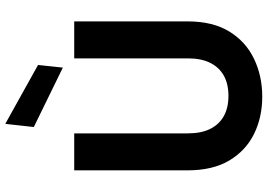

<svg xmlns="http://www.w3.org/2000/svg" viewBox="-163 -838 1013 727"><g transform="rotate(-90 343.5 -474.5)"><path d="M341 12Q263 12 200 -19Q137 -50 99.5 -112.5Q62 -175 62 -271V-700H202V-270Q202 -219 219 -185Q236 -151 267.5 -133.5Q299 -116 344 -116Q389 -116 420.5 -133.5Q452 -151 469 -185Q486 -219 486 -270V-700H626V-271Q626 -175 587.5 -112.5Q549 -50 484 -19Q419 12 341 12ZM451 -743 226 -853 238 -961 461 -837Z"/></g></svg>

Font: DM Sans 16pt ExtraBold
Style: Regular
Weight: 800
Version: Version 4.004;gftools[0.9.30]